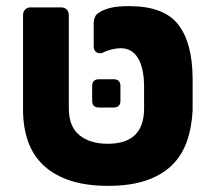

<svg xmlns="http://www.w3.org/2000/svg" viewBox="-20 -595 687 625"><path d="M332 10Q261 10 209 -7Q157 -24 122.5 -56Q88 -88 71.5 -134Q55 -180 55 -238V-546Q55 -557 62 -564Q69 -571 80 -571H179Q190 -571 197 -564Q204 -557 204 -546V-243Q204 -183 238.5 -155Q273 -127 331 -127Q448 -127 449 -240V-317Q448 -376 428.5 -407Q409 -438 373 -438Q359 -438 343 -434Q327 -430 316 -424Q305 -419 295 -424.5Q285 -430 285 -444V-519Q285 -530 289 -539.5Q293 -549 304 -555Q318 -564 340 -569.5Q362 -575 401 -575Q512 -575 559 -516.5Q606 -458 607 -341Q607 -334 607 -319Q607 -304 607 -288Q607 -272 607 -257.5Q607 -243 607 -235Q604 -178 587.5 -132.5Q571 -87 538 -55.5Q505 -24 454 -7Q403 10 332 10ZM302 -245Q280 -245 280 -267V-315Q280 -337 302 -337H350Q372 -337 372 -315V-267Q372 -245 350 -245Z"/></svg>

Font: Fz Rubik
Style: Bold
Weight: 700
Designer: Hubert and Fischer
Foundry: Hubert and Fischer
Version: Vit hóa bi FontZin.com